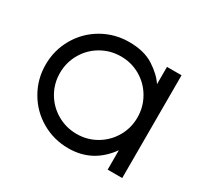

<svg xmlns="http://www.w3.org/2000/svg" viewBox="-113 -640 821 788"><g transform="rotate(30 297.5 -246.5)"><path d="M545 -487V0H476V-92Q407 5 292 5Q223 5 165 -28.5Q107 -62 73.5 -120Q40 -178 40 -246Q40 -315 73.5 -373Q107 -431 165 -464.5Q223 -498 292 -498Q363 -498 408.5 -468.5Q454 -439 476 -405V-487ZM475 -246Q475 -296 450.5 -338.5Q426 -381 384 -405.5Q342 -430 292 -430Q242 -430 199.5 -405.5Q157 -381 132.5 -338.5Q108 -296 108 -246Q108 -196 132.5 -154Q157 -112 199.5 -87.5Q242 -63 292 -63Q342 -63 384 -87.5Q426 -112 450.5 -154Q475 -196 475 -246Z"/></g></svg>

Font: Sulphur Point
Style: Regular
Weight: 400
Designer: Noponies / Dale Sattler
Foundry: Noponies
Version: Version 1.000; ttfautohint (v1.8)